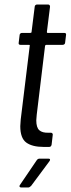

<svg xmlns="http://www.w3.org/2000/svg" viewBox="-20 -652 313 852"><path d="M258 -453H185Q182 -453 180 -449L143 -143Q141 -125 141 -118Q141 -86 154.5 -74Q168 -62 196 -63H206Q210 -63 212.5 -60Q215 -57 214 -53L209 -10Q207 0 198 0H174Q123 0 96.5 -19.5Q70 -39 70 -92Q70 -100 72 -122L112 -449Q113 -450 112 -451.5Q111 -453 109 -453H71Q61 -453 63 -463L67 -496Q67 -500 70 -503Q73 -506 78 -506H115Q117 -506 118.5 -507Q120 -508 120 -510L134 -622Q134 -626 137 -629Q140 -632 145 -632H193Q202 -632 202 -622L188 -510Q188 -506 191 -506H265Q275 -506 273 -496L269 -463Q269 -459 266 -456Q263 -453 258 -453ZM69 168 143 59Q148 52 155 52H195Q201 52 202 55.5Q203 59 199 64L118 173Q111 180 105 180H74Q69 180 67 176.5Q65 173 69 168Z"/></svg>

Font: Barlow Condensed
Style: Italic
Weight: 400
Width: 3
Italic angle: -7°
Designer: Jeremy Tribby
Foundry: Tribby Type
Version: Version 1.408